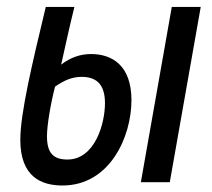

<svg xmlns="http://www.w3.org/2000/svg" viewBox="-20 -538 626 567"><path d="M164.6 9.8C304.2 9.8 368.2 -133.8 368.2 -242.2C368.2 -344.7 311 -378.4 249 -378.4C216.8 -378.4 188 -368.2 160.6 -347.2C171.4 -394.5 183.6 -452.6 199.7 -517.6H115.2C74.7 -348.6 40 -203.6 40 -125C40 -16.1 101.6 9.8 164.6 9.8ZM396 0H481.4L572.8 -517.6H487.3ZM142.6 -282.2C169.4 -300.8 192.9 -311 221.2 -311C260.7 -311 290 -293 290 -233.4C290 -172.9 260.3 -66.9 179.2 -66.9C136.7 -66.9 118.7 -86.9 118.7 -135.7C118.7 -166.5 128.9 -229.5 142.6 -282.2Z"/></svg>

Font: Cascadia Mono NF SemiLight
Style: Italic
Weight: 350
Italic angle: -10°
Monospace: yes
Designer: Aaron Bell
Foundry: Saja Typeworks
Version: Version 2404.023